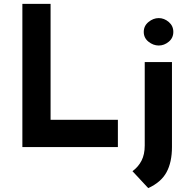

<svg xmlns="http://www.w3.org/2000/svg" viewBox="-20 -756 976 987"><path d="M95 -736H240V-140H586V0H95ZM742 211 661 124Q691 102 707.5 70Q724 38 724 -8V-437H864V0Q864 78 836 129.5Q808 181 742 211ZM719 -592Q719 -623 743.5 -643Q768 -663 796 -663Q824 -663 847.5 -643Q871 -623 871 -592Q871 -561 847.5 -541.5Q824 -522 796 -522Q768 -522 743.5 -541.5Q719 -561 719 -592Z"/></svg>

Font: Reem Kufi Ink
Style: Bold
Weight: 700
Designer: Khaled Hosny
Version: Version 1.002